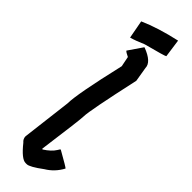

<svg xmlns="http://www.w3.org/2000/svg" viewBox="-301 -900 873 873"><g transform="rotate(45 135.5 -463.0)"><path d="M135.7 -775.5Q204.1 -749.6 204.1 -712.2L215.8 -641.9Q161.1 -394.1 161.1 -358.9Q161.1 -337.8 131.8 -121.6L133.8 -119.8H135.7Q169.9 -141.8 184.6 -165.5Q191.4 -177.8 194.3 -177.8Q270 -135.2 270.5 -132.1Q246.6 -87.3 204.1 -61.8Q149.9 -21.4 131.8 -21.4H124Q98.1 -21.4 51.8 -79.4Q38.1 -90.8 38.1 -107.5L67.4 -348.3Q67.4 -406.4 122.1 -641.9L112.3 -691.1Q90.8 -701.2 86.9 -707L133.8 -775.5ZM221 -905.3 233.3 -817.4Q230.2 -813.5 125.3 -786.1Q85.6 -768.6 56.9 -760.7L40.5 -848.6Q115 -881.8 221 -905.3Z"/></g></svg>

Font: ww_drahtTSB
Style: Regular
Weight: 400
Designer: Dr. Wolfgang Wiebecke
Version: Version 1.06 May 21, 2010, initial release